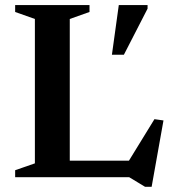

<svg xmlns="http://www.w3.org/2000/svg" viewBox="-20 -696 679 754"><path d="M575.5 37.5H549.5L487.5 0H181L181.5 -65H525.5L471 -40L586.5 -228L622 -223ZM254 -621.5V0H39.5V-27.5L117 -54.5V-621.5L39.5 -649V-676H331.5V-649ZM419.5 -481 446.5 -676H559.5V-662L466.5 -481Z"/></svg>

Font: Newsreader 16pt SemiBold
Style: Regular
Weight: 600
Designer: Hugues Gentile
Foundry: Production Type
Version: Version 1.003